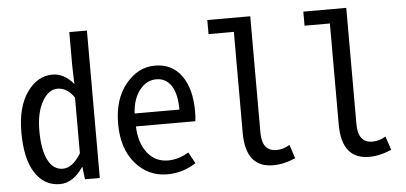

<svg xmlns="http://www.w3.org/2000/svg" viewBox="-52 -875 2104 996"><g transform="rotate(-5 1000.0 -377.5)"><path d="M222.7 13.7Q140.6 13.7 93.3 -59.6Q45.9 -132.8 45.9 -271.5Q45.9 -403.3 100.1 -479.5Q154.3 -555.7 232.4 -555.7Q293 -555.7 341.8 -497.1L338.9 -591.8V-767.6H430.7V0H353.5L345.7 -64.5H343.8Q291 13.7 222.7 13.7ZM244.1 -64.5Q295.9 -64.5 338.9 -136.7V-426.8Q301.8 -480.5 252 -480.5Q205.1 -480.5 172.4 -422.9Q139.6 -365.2 139.6 -271.5Q139.6 -171.9 167 -118.2Q194.3 -64.5 244.1 -64.5Z M781.2 11.7Q682.6 11.7 616.2 -64.9Q549.8 -141.6 549.8 -271.5Q549.8 -399.4 613.8 -477.5Q677.7 -555.7 765.6 -555.7Q854.5 -555.7 903.8 -487.8Q953.1 -419.9 953.1 -301.8Q953.1 -269.5 950.2 -250H640.6Q643.6 -163.1 684.6 -111.3Q725.6 -59.6 792 -59.6Q846.7 -59.6 899.4 -91.8L931.6 -33.2Q863.3 11.7 781.2 11.7ZM639.6 -317.4H873Q873 -398.4 845.2 -441.4Q817.4 -484.4 766.6 -484.4Q716.8 -484.4 680.7 -439.5Q644.5 -394.5 639.6 -317.4Z M1333 12.7Q1189.5 12.7 1189.5 -168V-694.3H1057.6V-767.6H1281.2V-161.1Q1281.2 -64.5 1357.4 -64.5Q1391.6 -64.5 1425.8 -85L1449.2 -13.7Q1388.7 12.7 1333 12.7Z M1833 12.7Q1689.5 12.7 1689.5 -168V-694.3H1557.6V-767.6H1781.2V-161.1Q1781.2 -64.5 1857.4 -64.5Q1891.6 -64.5 1925.8 -85L1949.2 -13.7Q1888.7 12.7 1833 12.7Z"/></g></svg>

Font: GenEi Gothic M Regular
Style: Regular
Weight: 400
Designer: o_tamon (Modified); [Source Han Sans]
Ryoko NISHIZUKA  (kana & ideographs); Paul D. Hunt (Latin, Greek & Cyrillic); Wenl
Version: Version 1.1a;Original Version 1.004